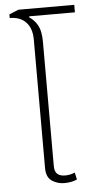

<svg xmlns="http://www.w3.org/2000/svg" viewBox="-55 -799 415 842"><g transform="rotate(-5 152.5 -378.5)"><path d="M194 9Q163 9 139 -7.5Q115 -24 115 -64V-630Q115 -679 89.5 -706Q64 -733 18 -733V-749L59 -766H305V-733H104L103 -729Q128 -712 141 -687Q154 -662 154 -616V-70Q154 -45 166 -34.5Q178 -24 200 -24Q223 -24 243 -33L250 -2Q237 4 222.5 6.5Q208 9 194 9Z"/></g></svg>

Font: Noto Sans Thai UI ExtLt
Style: Regular
Weight: 200
Designer: Monotype Design Team
Foundry: Monotype Imaging Inc.
Version: Version 2.000;GOOG;noto-source:20170915:90ef993387c0